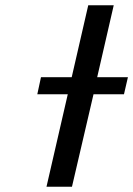

<svg xmlns="http://www.w3.org/2000/svg" viewBox="-20 -711 507 731"><path d="M122 -352 136 -417H253L316 -691H413L350 -417H467L452 -352H336L254 0H157L238 -352Z"/></svg>

Font: Coval
Style: Italic
Weight: 400
Foundry: Context Ltd
Version: Version 001.000